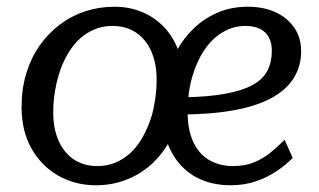

<svg xmlns="http://www.w3.org/2000/svg" viewBox="-20 -538 948 570"><path d="M664 12Q621 12 584 -2Q547 -16 519.5 -44.5Q492 -73 476.5 -115.5Q461 -158 461 -215Q461 -260 472 -304Q483 -348 504 -386.5Q525 -425 556 -454.5Q587 -484 627 -501Q667 -518 715 -518Q764 -518 799.5 -501Q835 -484 854.5 -454.5Q874 -425 874 -386Q874 -341 851.5 -305.5Q829 -270 784 -246Q739 -222 670.5 -210Q602 -198 510 -198L518 -249Q596 -250 648 -259.5Q700 -269 730.5 -286Q761 -303 774 -328.5Q787 -354 787 -387Q787 -410 778.5 -426.5Q770 -443 752.5 -452Q735 -461 708 -461Q672 -461 640.5 -442Q609 -423 586 -388.5Q563 -354 550 -307.5Q537 -261 537 -206Q537 -151 554.5 -115Q572 -79 602.5 -62Q633 -45 672 -45Q707 -45 734 -56Q761 -67 783 -85Q805 -103 825 -123L849 -69Q828 -48 800.5 -29.5Q773 -11 739 0.5Q705 12 664 12ZM320 -518Q365 -518 402.5 -502Q440 -486 467.5 -457Q495 -428 510 -386.5Q525 -345 525 -294Q525 -238 512 -190.5Q499 -143 475.5 -105.5Q452 -68 420 -42Q388 -16 348.5 -2Q309 12 265 12Q203 12 153 -16.5Q103 -45 73.5 -97Q44 -149 44 -220Q44 -274 58 -320Q72 -366 97.5 -402.5Q123 -439 157.5 -465Q192 -491 233 -504.5Q274 -518 320 -518ZM160 -333Q153 -313 148 -291.5Q143 -270 140.5 -248.5Q138 -227 138 -206Q138 -156 154 -120Q170 -84 199.5 -64.5Q229 -45 269 -45Q298 -45 322 -55Q346 -65 365 -82Q384 -99 398.5 -122.5Q413 -146 423 -173Q431 -193 435.5 -214.5Q440 -236 442.5 -257.5Q445 -279 445 -300Q445 -350 429 -386Q413 -422 383.5 -441.5Q354 -461 314 -461Q285 -461 261 -451Q237 -441 218 -424Q199 -407 184.5 -383.5Q170 -360 160 -333Z"/></svg>

Font: Roboto Serif 20pt
Style: Italic
Weight: 400
Italic angle: -10°
Designer: Greg Gazdowicz
Foundry: Commercial Type
Version: Version 1.008